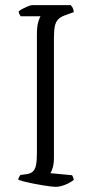

<svg xmlns="http://www.w3.org/2000/svg" viewBox="-20 -724 357 744"><path d="M196 0Q190 0 176.5 -1.5Q163 -3 145.5 -6Q128 -9 109.5 -12.5Q91 -16 75.5 -20Q60 -24 51 -27Q51 -33 54 -38Q57 -43 59 -46L82 -49Q98 -51 107 -59Q116 -67 119.5 -84Q123 -101 123 -130V-589Q123 -623 128.5 -640Q134 -657 137 -661H60Q58 -665 56 -668Q54 -671 52 -679Q56 -684 66.5 -689.5Q77 -695 88 -699.5Q99 -704 104 -704H254Q258 -700 261.5 -694Q265 -688 266 -677L230 -664Q214 -658 205 -648.5Q196 -639 192.5 -622.5Q189 -606 189 -577V-113Q189 -91 184.5 -75Q180 -59 175 -53L259 -45Q261 -43 263 -37.5Q265 -32 266 -27Q251 -15 231 -7.5Q211 0 196 0Z"/></svg>

Font: Texturina 12pt Thin
Style: Regular
Weight: 250
Designer: Guillermo Torres Carreño
Foundry: Omnibus-Type
Version: Version 1.002